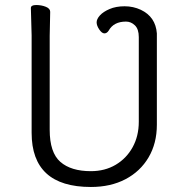

<svg xmlns="http://www.w3.org/2000/svg" viewBox="-20 -727 750 765"><path d="M533 -579Q533 -611 517.5 -626Q502 -641 482 -641Q433 -641 413 -605Q406 -594 396 -594Q386 -594 375.5 -609.5Q365 -625 365 -638Q365 -651 378 -665.5Q391 -680 416.5 -691Q442 -702 476.5 -702Q511 -702 541 -688Q600 -660 605 -594V-230Q605 -156 572 -100Q539 -44 480 -13Q421 18 342 18Q106 18 106 -198V-586L103 -695Q103 -707 124 -707Q145 -707 162.5 -700Q180 -693 180 -680L178 -584V-210Q178 -119 220.5 -82Q263 -45 342 -45Q398 -45 441 -70.5Q484 -96 508.5 -140.5Q533 -185 533 -242Z"/></svg>

Font: ToneOZ-Pinyin-WenKai-Regular
Style: Regular
Weight: 400
Designer: Fontworks Inc.
Foundry: ToneOZ
Version: Version 0.240331